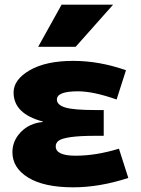

<svg xmlns="http://www.w3.org/2000/svg" viewBox="-20 -790 601 820"><path d="M163 -271Q38 -304 38 -395Q38 -450 107 -490Q176 -530 293 -530Q404 -530 518 -490L478 -365Q379 -400 313 -400Q223 -400 223 -365Q223 -342 258.5 -331Q294 -320 388 -320H423V-210H388Q321 -210 282.5 -204.5Q244 -199 231 -189.5Q218 -180 218 -165Q218 -125 303 -125Q390 -125 488 -155L528 -30Q405 10 293 10Q168 10 100.5 -31.5Q33 -73 33 -140Q33 -189 69.5 -226.5Q106 -264 163 -269ZM303 -590H143L243 -770H463Z"/></svg>

Font: M PLUS 1p Black
Style: Regular
Weight: 900
Version: Version 1.061